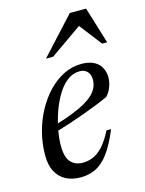

<svg xmlns="http://www.w3.org/2000/svg" viewBox="-108 -756 628 832"><g transform="rotate(-15 206.0 -340.0)"><path d="M263.5 -435.5Q232.5 -435.5 207 -415.8Q181.5 -396 162 -363.2Q142.5 -330.5 129 -291.5Q115.5 -252.5 108.5 -214Q101.5 -175.5 101.5 -145Q101.5 -93 121.5 -71Q141.5 -49 175.5 -49Q200 -49 222.5 -58.8Q245 -68.5 266.8 -92.2Q288.5 -116 310 -158H330.5Q303.5 -92.5 276 -56Q248.5 -19.5 218 -4.8Q187.5 10 150.5 10Q111.5 10 83.5 -5Q55.5 -20 40.2 -49.2Q25 -78.5 25 -121Q25 -174 38 -224.2Q51 -274.5 74.8 -318Q98.5 -361.5 130.2 -394.5Q162 -427.5 199.8 -446Q237.5 -464.5 278 -464.5Q313 -464.5 335 -452.8Q357 -441 367.2 -421.2Q377.5 -401.5 377.5 -378.5Q377.5 -357 369.2 -335.2Q361 -313.5 346 -298Q322 -287 292.5 -275.2Q263 -263.5 230.2 -251.5Q197.5 -239.5 163 -228.2Q128.5 -217 94 -207L96 -236Q147.5 -251 184.5 -265.8Q221.5 -280.5 245.8 -295Q270 -309.5 284 -324.2Q298 -339 304 -354.5Q310 -370 310 -386Q310 -401 304.5 -412Q299 -423 288.8 -429.2Q278.5 -435.5 263.5 -435.5ZM137 -526 288 -690.5H361L411.5 -526H389L304.5 -635.5H325.5L169 -526Z"/></g></svg>

Font: Newsreader 36pt
Style: Italic
Weight: 400
Italic angle: -17°
Designer: Hugues Gentile
Foundry: Production Type
Version: Version 1.003